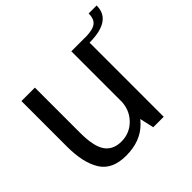

<svg xmlns="http://www.w3.org/2000/svg" viewBox="-166 -842 1019 1019"><g transform="rotate(-45 343.0 -332.5)"><path d="M441 0H519.5V-592.5H418.5V-100ZM145.5 -593H44.5V-251Q44.5 -130 86.8 -62.2Q129 5.5 233 5.5Q341 5.5 404.8 -59.2Q468.5 -124 468.5 -196.5L419 -226Q419 -156 375.2 -110.8Q331.5 -65.5 268.5 -65.5Q206 -65.5 175.8 -108.5Q145.5 -151.5 145.5 -255ZM516.5 -592V-556.5Q573.5 -556.5 610.5 -568.8Q647.5 -581 666.5 -605.8Q685.5 -630.5 685.5 -669.5H625.5Q625.5 -641.5 615.5 -624.5Q605.5 -607.5 582 -599.8Q558.5 -592 516.5 -592Z"/></g></svg>

Font: Anybody Thin
Style: Regular
Weight: 400
Version: Version 1.113;gftools[0.9.25]